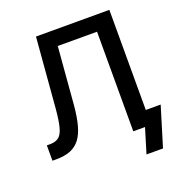

<svg xmlns="http://www.w3.org/2000/svg" viewBox="-154 -857 1067 1142"><g transform="rotate(-20 379.5 -286.0)"><path d="M39.6 0V-97.2H59.1Q94.2 -97.2 114.7 -112.5Q135.3 -127.9 146.5 -169.2Q157.7 -210.4 164.1 -287.6L200.2 -727.5H664.6V0H551.3V-630.4H302.7L272.9 -267.1Q266.6 -194.8 252.9 -143.8Q239.3 -92.8 215.1 -61Q190.9 -29.3 154.1 -14.6Q117.2 0 65.4 0ZM578.1 156.2 625.5 0H590.8V-93.8H758.8L682.6 156.2Z"/></g></svg>

Font: V-Inter
Style: Medium-500
Weight: 500
Designer: Rasmus Andersson
Foundry: rsms
Version: Version 4.000;git-4146feb